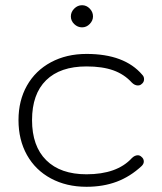

<svg xmlns="http://www.w3.org/2000/svg" viewBox="-20 -707 622 737"><path d="M51 -246Q51 -321 83.5 -378.5Q116 -436 175.5 -468Q235 -500 312 -500Q458 -500 526 -420Q533 -413 533 -403Q533 -391 523 -384Q518 -379 509 -379Q497 -379 486 -390Q457 -422 415 -437Q373 -452 312 -452Q211 -452 157 -399Q103 -346 103 -246Q103 -146 157.5 -92Q212 -38 312 -38Q429 -38 486 -100Q497 -111 509 -111Q517 -111 523 -105Q532 -98 532 -87Q532 -78 524 -70Q480 -29 428 -9.5Q376 10 312 10Q235 10 175.5 -22Q116 -54 83.5 -112Q51 -170 51 -246ZM252 -644Q252 -661 265 -674Q278 -687 295 -687Q312 -687 324.5 -674Q337 -661 337 -644Q337 -628 324.5 -615Q312 -602 295 -602Q278 -602 265 -614.5Q252 -627 252 -644Z"/></svg>

Font: Kodchasan ExtraLight
Style: Regular
Weight: 275
Version: Version 1.000; ttfautohint (v1.6)